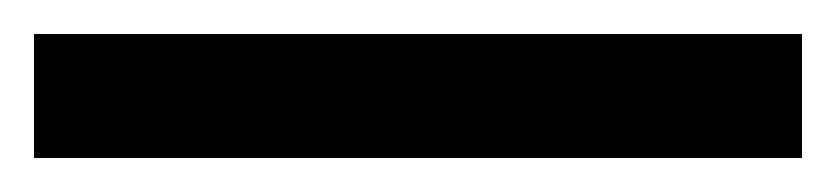

<svg xmlns="http://www.w3.org/2000/svg" viewBox="-22 60 492 113"><path d="M450 153V80H-2V153Z"/></svg>

Font: Noto Sans Hebrew ExtraCondensed Medium
Style: Regular
Weight: 500
Width: 2
Designer: Monotype Design Team
Foundry: Monotype Imaging Inc.
Version: Version 2.004